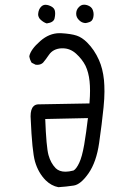

<svg xmlns="http://www.w3.org/2000/svg" viewBox="-20 -797 540 806"><path d="M108.4 -308.6Q108.4 -303.7 108.9 -298.3Q114.7 -162.1 127 -118.7Q140.6 -71.8 171.4 -40.5Q195.8 -16.6 225.1 -11.2Q257.3 -13.2 289.6 -18.1Q318.8 -22.5 351.6 -69.3Q384.8 -117.2 396.2 -197.3Q407.7 -277.3 414.6 -345.2Q418.5 -384.3 418.5 -412.4Q418.5 -440.4 416.5 -460.9Q411.6 -508.8 395.5 -544.9Q376.5 -587.9 345.7 -618.7Q324.2 -640.1 301.8 -647.5Q278.3 -655.3 235.8 -657.7Q232.4 -657.7 229.5 -657.7Q187 -657.7 149.4 -625Q108.9 -589.8 103 -561Q105 -546.9 112.8 -533.7L129.4 -525.4Q133.3 -524.9 136.7 -524.9Q150.9 -524.9 160.6 -533.7Q170.4 -544.9 185.5 -566.9Q203.1 -592.3 237.8 -594.2Q240.7 -594.2 243.2 -594.2Q274.4 -594.2 299.3 -571.8Q325.2 -548.3 338.9 -521Q352.1 -493.2 356 -456.1Q359.9 -418.9 356 -369.6L355.5 -362.8L139.2 -358.9Q127.4 -357.9 120.6 -350.6Q108.4 -338.9 108.4 -308.6ZM254.9 -76.2Q229 -76.2 213.9 -90.8Q192.9 -112.3 183.6 -146Q174.3 -179.7 169.9 -297.4L349.1 -301.3Q342.3 -242.2 333.5 -189.9Q324.2 -137.2 312.5 -113.3Q300.8 -88.4 289.1 -81.5L288.1 -81.1Q269 -76.2 254.9 -76.2ZM170.9 -776.9Q160.6 -776.9 152.8 -769Q142.6 -758.8 140.6 -742.2Q140.1 -739.7 140.1 -735.8Q140.1 -731.9 142.1 -726.6Q144 -720.2 150.4 -714.4Q163.1 -702.6 176.3 -698.7Q205.1 -702.6 209 -719.7Q213.9 -741.2 209.5 -754.9Q205.1 -767.6 185.1 -774.4Q177.7 -776.9 170.9 -776.9ZM337.9 -700.2Q343.8 -700.2 355 -704.1Q360.8 -706.1 365 -710.4Q369.1 -714.8 371.1 -722.2Q373 -729.5 373 -737.5Q373 -745.6 369.6 -754.9Q364.3 -769.5 345.7 -775.4Q338.9 -777.3 333 -777.3Q320.8 -777.3 311.5 -767.6Q299.8 -756.3 299.8 -739.3Q299.8 -724.1 312 -712.4Q322.3 -702.1 334.5 -700.7Q335.9 -700.2 337.9 -700.2Z"/></svg>

Font: Bakudai
Style: ExtraLight
Weight: 200
Version: Version 1.48